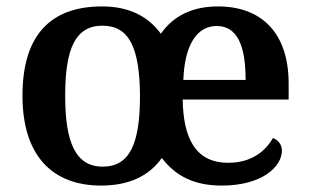

<svg xmlns="http://www.w3.org/2000/svg" viewBox="-20 -568 964 598"><path d="M295 10C380 10 444 -19 484 -76C527 -20 584 10 671 10C795 10 858 -48 858 -99C858 -119 845 -133 830 -138C806 -96 762 -61 691 -61C585 -61 551 -143 549 -258H879V-308C879 -466 794 -548 659 -548C581 -548 521 -520 481 -463C439 -520 378 -548 298 -548C136 -548 50 -457 50 -270C50 -82 144 10 295 10ZM300 -49C215 -49 183 -125 183 -270C183 -415 214 -488 299 -488C381 -488 415 -422 416 -270C416 -122 385 -49 300 -49ZM745 -319H551C555 -428 593 -487 655 -487C720 -487 745 -424 745 -319Z"/></svg>

Font: Noto Serif Georgian SemiBold
Style: Regular
Weight: 600
Designer: Monotype Design Team, Akaki Razmadze
Foundry: Google LLC
Version: Version 2.003